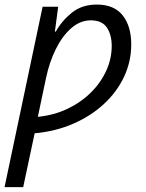

<svg xmlns="http://www.w3.org/2000/svg" viewBox="-41 -564 627 825"><path d="M-21.5 240.2 142.1 -535.2H209L194.8 -428.2H198.7Q224.6 -474.6 267.8 -509.5Q311 -544.4 375 -544.4Q449.2 -544.4 486.1 -498Q522.9 -451.7 522.9 -373Q522.9 -299.8 492.2 -234.4Q461.4 -168.9 405.5 -117.2Q349.6 -65.4 273.9 -32.5Q198.2 0.5 107.9 8.8L58.6 240.2ZM121.6 -62Q190.9 -68.8 248.8 -96.4Q306.6 -124 349.4 -166.3Q392.1 -208.5 415.5 -260Q439 -311.5 439 -366.2Q439 -414.6 418.2 -445.6Q397.5 -476.6 349.1 -476.6Q303.7 -476.6 265.1 -442.9Q226.6 -409.2 198.7 -352.8Q170.9 -296.4 156.7 -228.5Z"/></svg>

Font: Open Sans
Style: Italic
Weight: 400
Italic angle: -12°
Designer: Monotype Design Team
Foundry: Monotype Imaging Inc.
Version: Version 3.000; ttfautohint (v1.8.4)